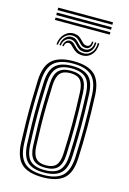

<svg xmlns="http://www.w3.org/2000/svg" viewBox="-129 -914 658 982"><g transform="rotate(15 200.0 -422.5)"><path d="M200 7.5Q121.8 7.5 86.9 -25.4Q52 -58.2 48.2 -133Q46 -186.2 45.1 -240.2Q44.2 -294.2 45 -350.5Q45.8 -406.8 48.2 -466.8Q52 -544.8 88.9 -576.1Q125.8 -607.5 200 -607.5Q276.2 -607.5 312 -575.2Q347.8 -543 351.2 -466.2Q355 -381.5 355 -296.9Q355 -212.2 351.2 -133Q347.5 -55 310.6 -23.8Q273.8 7.5 200 7.5ZM200 -5.2Q267.8 -5.2 299.9 -34.6Q332 -64 335.5 -134Q339 -208 339.2 -291Q339.5 -374 335.5 -465.8Q332.2 -536.2 300 -565.5Q267.8 -594.8 200 -594.8Q131.5 -594.8 99.5 -565.2Q67.5 -535.8 64.2 -465.8Q61.5 -404 60.6 -348.1Q59.8 -292.2 60.8 -239.5Q61.8 -186.8 64.2 -134Q67.2 -64.5 99.2 -34.9Q131.2 -5.2 200 -5.2ZM200 -17.8Q138.2 -17.8 110.6 -45.1Q83 -72.5 80 -134.8Q77.5 -189.2 76.5 -242.1Q75.5 -295 76.4 -349.8Q77.2 -404.5 80 -464.8Q83 -529 111.6 -555.6Q140.2 -582.2 200 -582.2Q259.5 -582.2 288.1 -555.9Q316.8 -529.5 319.5 -465.2Q322 -408.8 322.9 -354.2Q323.8 -299.8 323 -245.4Q322.2 -191 319.5 -134.8Q316.8 -71 288.1 -44.4Q259.5 -17.8 200 -17.8ZM200 -30.8Q253 -30.8 277 -55.1Q301 -79.5 303.8 -136Q307.5 -215.2 307.6 -293.5Q307.8 -371.8 303.8 -464Q301.2 -522.5 276 -545.9Q250.8 -569.2 200 -569.2Q146.5 -569.2 122.5 -544.6Q98.5 -520 95.8 -463.8Q93.5 -407 92.5 -353.9Q91.5 -300.8 92.4 -247.1Q93.2 -193.5 95.8 -135.2Q98.5 -78.2 123.1 -54.5Q147.8 -30.8 200 -30.8ZM200 -43.2Q155.2 -43.2 134.6 -64.8Q114 -86.2 111.8 -135.2Q109.2 -192.8 108.2 -245.6Q107.2 -298.5 108.1 -351.9Q109 -405.2 111.8 -463.5Q114 -514.5 135.1 -535.6Q156.2 -556.8 200 -556.8Q244.8 -556.8 265.2 -535.1Q285.8 -513.5 288 -463.2Q292 -369.2 291.8 -290.9Q291.5 -212.5 288 -136.5Q285.8 -86 265 -64.6Q244.2 -43.2 200 -43.2ZM200 -56Q236.5 -56 253.4 -74.9Q270.2 -93.8 272 -137Q275.8 -217.8 275.9 -293.4Q276 -369 272 -462.8Q270.2 -505.5 253.8 -524.8Q237.2 -544 200 -544Q163 -544 146.4 -525Q129.8 -506 127.5 -463.2Q125 -404.8 124.1 -352.1Q123.2 -299.5 124.1 -246.9Q125 -194.2 127.5 -135.8Q129.8 -93.8 146.6 -74.9Q163.5 -56 200 -56ZM92.5 -668Q95.2 -704 117.5 -725.6Q139.8 -747.2 169.5 -744Q184.5 -742.5 193.9 -736.1Q203.2 -729.8 210.4 -721.9Q217.5 -714 224.4 -708Q231.2 -702 240.8 -701.2Q252.2 -700 258.5 -707.6Q264.8 -715.2 264.5 -728.8H272Q272.2 -710 263.6 -698.9Q255 -687.8 238.8 -688.5Q227 -689.2 219.1 -695.2Q211.2 -701.2 204.4 -709Q197.5 -716.8 189 -723.4Q180.5 -730 167.2 -732Q142.2 -735.8 122.4 -717.2Q102.5 -698.8 100.2 -668ZM108 -668Q110.2 -695.5 126.4 -711.5Q142.5 -727.5 163.5 -724.5Q175.8 -723 184.1 -716.4Q192.5 -709.8 199.5 -701.9Q206.5 -694 214.8 -687.8Q223 -681.5 235.8 -680.5Q255.2 -679 267.6 -692.4Q280 -705.8 280 -728.8H287.5Q288 -700 273.1 -682.6Q258.2 -665.2 234 -667.2Q220 -668.2 210.9 -674.5Q201.8 -680.8 194.6 -688.8Q187.5 -696.8 179.8 -703.2Q172 -709.8 161.2 -711.2Q144 -713.5 130.6 -701.1Q117.2 -688.8 115.8 -668ZM123.5 -668Q125 -685.5 135.4 -695.5Q145.8 -705.5 159.2 -703.5Q168.8 -702 176 -695.6Q183.2 -689.2 190.5 -681.2Q197.8 -673.2 207.4 -667Q217 -660.8 231.5 -659.5Q258.8 -656.5 277.4 -676.1Q296 -695.8 295.2 -728.8H303.2Q303.5 -690.8 282.8 -668Q262 -645.2 229 -647.5Q213 -648.8 202.1 -654.8Q191.2 -660.8 183.4 -668.4Q175.5 -676 169.2 -682.4Q163 -688.8 156.5 -690.5Q148.2 -693 140 -687Q131.8 -681 131.2 -668ZM52.8 -838.5V-851.5H343V-838.5ZM52.8 -786.2V-799.2H343V-786.2ZM52.8 -812.2V-825.5H343V-812.2Z"/></g></svg>

Font: Big Shoulders Inline Text Thin
Style: Regular
Weight: 400
Version: Version 2.002